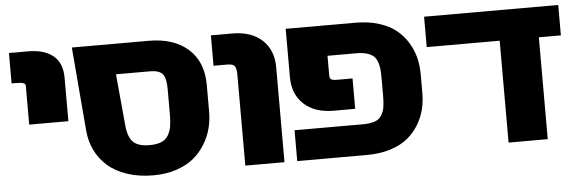

<svg xmlns="http://www.w3.org/2000/svg" viewBox="-44 -750 2696 894"><g transform="rotate(-5 1304.0 -303.0)"><path d="M268.1 -479V-275.9H85V-457Q85 -466.3 75.4 -470.2Q65.9 -474.1 42 -474.1H20V-616.2H109.9Q185.1 -616.2 226.6 -582Q268.1 -547.9 268.1 -479Z M924.8 -388.2V-263.2Q924.8 -224.1 915.5 -186.8Q906.2 -149.4 884.5 -113.3Q862.8 -77.1 830.8 -50.3Q798.8 -23.4 750 -6.8Q701.2 9.8 641.1 9.8Q572.8 9.8 517.8 -8.8Q462.9 -27.3 427 -59.6Q391.1 -91.8 370.8 -134.3Q350.6 -176.8 346.7 -226.1L314 -616.2H672.9Q790 -616.2 857.4 -556.2Q924.8 -496.1 924.8 -388.2ZM667 -474.1H507.8L529.8 -238.8Q533.7 -182.1 556.9 -157Q580.1 -131.8 634.8 -131.8Q668.5 -131.8 690.2 -140.9Q711.9 -149.9 722.9 -168.9Q733.9 -188 737.8 -210.4Q741.7 -232.9 741.7 -267.1V-383.8Q741.7 -436.5 725.6 -455.3Q709.5 -474.1 667 -474.1Z M1253.9 -441.9V2H1070.8V-422.9Q1070.8 -452.6 1062.7 -463.4Q1054.7 -474.1 1027.8 -474.1H963.9V-616.2H1064Q1151.9 -616.2 1202.9 -569.6Q1253.9 -522.9 1253.9 -441.9Z M1921.4 -351.1V-263.2Q1921.4 -224.1 1912.6 -187.5Q1903.8 -150.9 1882.8 -116Q1861.8 -81.1 1830.3 -55.2Q1798.8 -29.3 1749.8 -13.7Q1700.7 2 1639.6 2H1313.5V-142.1H1631.3Q1666 -142.1 1687.7 -149.4Q1709.5 -156.7 1720.2 -174.1Q1731 -191.4 1734.6 -212.2Q1738.3 -232.9 1738.3 -267.1V-347.2Q1738.3 -374.5 1736.3 -392.6Q1734.4 -410.6 1727.8 -427.5Q1721.2 -444.3 1709.7 -453.6Q1698.2 -462.9 1678.7 -468.5Q1659.2 -474.1 1631.3 -474.1H1496.6V-393.1Q1496.6 -391.6 1496.6 -388.2Q1496.6 -379.4 1497.1 -375.5Q1497.6 -371.6 1500.7 -366.9Q1503.9 -362.3 1511.5 -360.6Q1519 -358.9 1532.2 -358.9H1603.5V-216.8H1503.4Q1415.5 -216.8 1364.5 -263.4Q1313.5 -310.1 1313.5 -390.1V-616.2H1639.6Q1700.7 -616.2 1749.8 -600.6Q1798.8 -585 1830.3 -559.1Q1861.8 -533.2 1882.8 -498.3Q1903.8 -463.4 1912.6 -426.8Q1921.4 -390.1 1921.4 -351.1Z M2587.4 -616.2V-474.1H2484.4V2H2301.3V-474.1H1960.4V-616.2Z"/></g></svg>

Font: LT Superior Black
Style: Regular
Weight: 900
Designer: Daniel Lyons
Foundry: LyonsType
Version: Version 2.005